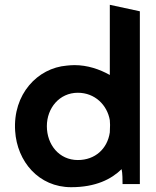

<svg xmlns="http://www.w3.org/2000/svg" viewBox="-20 -766 650 799"><path d="M276 13C378 13 443 -20 486 -62C490 -47 490 -12 490 0H562V-719L437 -746V-454C394 -478 344 -495 290 -495C278 -495 268 -494 258 -493C136 -483 33 -374 43 -221C51 -94 141 13 276 13ZM304 -380C375 -380 426 -329 437 -266C437 -259 438 -252 438 -246C438 -235 437 -225 437 -215C427 -147 376 -100 304 -100C226 -100 175 -164 175 -241C175 -316 227 -380 304 -380Z"/></svg>

Font: Bluebird
Style: Regular
Weight: 400
Designer: Jasper
Foundry: Cannot Into Space Fonts
Version: Version 0.98